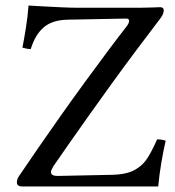

<svg xmlns="http://www.w3.org/2000/svg" viewBox="-20 -673 630 693"><path d="M551 0H60Q41 0 41 -15Q41 -27 49 -38Q80 -84 119 -140.5Q158 -197 201.5 -258.5Q245 -320 288.5 -379.5Q332 -439 370.5 -490.5Q409 -542 438 -579Q446 -590 446 -597Q446 -606 436 -606L225 -602Q169 -601 138 -574.5Q107 -548 91 -496Q83 -496 76 -497.5Q69 -499 61 -501Q67 -532 73.5 -572.5Q80 -613 83 -653Q102 -652 135.5 -650Q169 -648 205 -646.5Q241 -645 264 -645H485Q508 -645 528.5 -646Q549 -647 558 -647Q571 -647 571 -636Q571 -628 567 -619.5Q563 -611 547 -591Q512 -545 470 -489Q428 -433 385 -373.5Q342 -314 301.5 -257Q261 -200 227.5 -152Q194 -104 172 -72Q164 -58 164 -52Q164 -38 187 -38H189L382 -42Q437 -43 467 -60Q497 -77 514.5 -106Q532 -135 547 -170Q557 -170 565 -168.5Q573 -167 578 -165Q569 -126 562 -84Q555 -42 551 0Z"/></svg>

Font: Pochaevsk
Style: Regular
Weight: 400
Version: Version 1.210; ttfautohint (v1.8.4.7-5d5b)